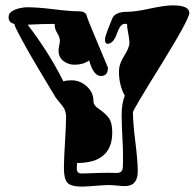

<svg xmlns="http://www.w3.org/2000/svg" viewBox="-20 -697 725 715"><path d="M286 -2Q245 -2 231.5 -16Q218 -30 218 -71Q218 -87 219 -111Q220 -135 222 -167Q224 -199 225 -223Q226 -247 226 -263Q226 -285 213.5 -301Q201 -317 188 -333Q181 -344 163.5 -373.5Q146 -403 123.5 -440.5Q101 -478 80.5 -514.5Q60 -551 46.5 -577Q33 -603 34 -608Q12 -612 12 -633Q12 -647 24.5 -655Q37 -663 53.5 -666.5Q70 -670 80 -670Q96 -670 120 -668.5Q144 -667 176 -663Q208 -659 232.5 -657Q257 -655 273 -655Q299 -655 303 -638Q305 -630 316 -603Q327 -576 346 -531Q382 -446 382 -445Q382 -414 356 -414Q328 -414 312 -472Q290 -456 258 -456Q234 -456 216 -470Q198 -484 198 -509Q198 -515 200.5 -527.5Q203 -540 203 -546Q203 -558 192.5 -575Q182 -592 184 -608Q136 -608 83 -605Q162 -502 216 -394Q228 -398 246 -398Q278 -398 303 -375.5Q328 -353 328 -321Q328 -305 346 -293Q374 -274 386 -256.5Q398 -239 398 -204Q398 -90 267 -90L266 -70Q266 -51 283 -51Q291 -51 306.5 -51.5Q322 -52 347 -53Q387 -54 411 -53H415Q430 -53 435 -63Q438 -69 438 -91Q438 -105 438 -127Q438 -149 436 -179Q433 -238 433 -267Q433 -315 445 -340Q423 -380 423 -430Q423 -459 443 -490Q462 -519 462 -539Q462 -550 457.5 -573Q453 -596 453 -608H443Q428 -608 415 -571Q402 -534 380 -534Q371 -534 371 -550Q371 -560 382 -588L398 -628Q408 -653 454 -653Q483 -653 538 -665Q594 -677 623 -677Q685 -677 685 -649Q685 -626 580 -456Q475 -287 475 -279Q475 -243 484 -169Q493 -96 493 -59Q493 -4 445 -4Q436 -4 415.5 -6Q395 -8 384 -8Q374 -8 354.5 -6.5Q335 -5 316 -3.5Q297 -2 286 -2Z"/></svg>

Font: Moo Lah Lah
Style: Regular
Weight: 400
Designer: Robert E. Leuschke
Foundry: Robert E. Leuschke
Version: Version 1.010; ttfautohint (v1.8.3)